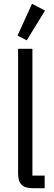

<svg xmlns="http://www.w3.org/2000/svg" viewBox="-20 -999 287 1019"><path d="M154 0Q113 0 94.5 -18.5Q76 -37 76 -78V-740H152V-67H217V0ZM122 -785 73 -810 150 -979 219 -943Z"/></svg>

Font: IBM Plex Sans Condensed
Style: Regular
Weight: 400
Width: 3
Designer: Mike Abbink, Paul van der Laan, Pieter van Rosmalen
Foundry: Bold Monday
Version: Version 1.1